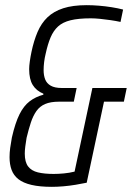

<svg xmlns="http://www.w3.org/2000/svg" viewBox="-20 -716 511 744"><path d="M181 8Q134 8 102 0.5Q70 -7 51.5 -21.5Q33 -36 25 -57.5Q17 -79 17 -107Q17 -124 19.5 -143Q22 -162 26 -183Q39 -240 55.5 -273Q72 -306 95 -323.5Q118 -341 148 -349V-353Q121 -364 107 -386.5Q93 -409 93 -448Q93 -460 95.5 -478Q98 -496 102 -515Q111 -558 125.5 -592Q140 -626 164 -649Q188 -672 225 -684Q262 -696 316 -696Q338 -696 363 -694Q388 -692 413 -688Q438 -684 457 -679L447 -631Q429 -635 408 -638Q387 -641 367.5 -643Q348 -645 332 -645Q284 -645 253.5 -637.5Q223 -630 205 -613.5Q187 -597 176 -571Q165 -545 157 -508Q153 -492 151 -475.5Q149 -459 149 -444Q149 -424 155 -408.5Q161 -393 176.5 -384Q192 -375 220 -375H277L266 -322H209Q176 -322 155 -313Q134 -304 121 -285.5Q108 -267 99.5 -241Q91 -215 83 -182Q80 -164 78 -148.5Q76 -133 76 -121Q76 -88 89 -71Q102 -54 127 -48Q152 -42 188 -42Q206 -42 227.5 -44Q249 -46 269 -51L338 -375H471L460 -322H383L316 -8Q297 -4 273 0Q249 4 225 6Q201 8 181 8Z"/></svg>

Font: Saira Condensed Light
Style: Italic
Weight: 300
Width: 3
Italic angle: -12°
Designer: Hector Gatti with collaboration of the Omnibus-Type team
Foundry: Omnibus-Type
Version: Version 1.101